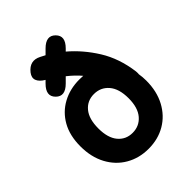

<svg xmlns="http://www.w3.org/2000/svg" viewBox="-216 -850 969 969"><g transform="rotate(-45 268.5 -365.5)"><path d="M268 11Q201 11 147.5 -20Q94 -51 63.5 -108Q33 -165 33 -241Q33 -318 63.5 -372Q94 -426 147.5 -455Q201 -484 268 -484Q282 -484 295 -483Q268 -515 231 -544L205 -518Q158 -471 122 -507Q86 -543 133 -590L146 -603Q117 -620 109.5 -640.5Q102 -661 119 -683Q157 -731 209 -704Q221 -698 234 -691L258 -715Q305 -762 341 -726Q377 -690 330 -643L319 -632Q386 -575 435.5 -495.5Q485 -416 499 -310Q500 -299 499 -290Q503 -267 503 -241Q503 -165 472.5 -108Q442 -51 389 -20Q336 11 268 11ZM268 -103Q316 -103 346.5 -138.5Q377 -174 377 -241Q377 -309 346.5 -344.5Q316 -380 268 -380Q220 -380 190.5 -344.5Q161 -309 161 -241Q161 -174 190.5 -138.5Q220 -103 268 -103Z"/></g></svg>

Font: Zen Maru Gothic Black
Style: Regular
Weight: 900
Designer: Yoshimichi Ohira
Foundry: Positype
Version: Version 1.001